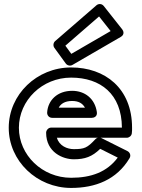

<svg xmlns="http://www.w3.org/2000/svg" viewBox="-20 -885 697 945"><path d="M301.7 -660.1 467.6 -804 524.5 -732.1 331 -619.9ZM251.6 -682.9C242.2 -674.7 240.1 -659.8 247.8 -649.3L303.8 -572.3C310.7 -562.8 325.2 -558.8 336.5 -565.4L574.5 -703.4C594.4 -714.9 587.7 -732.8 581.6 -740.5L490.6 -855.5C480.9 -867.8 464.5 -867.5 454.6 -858.9ZM461 -207C456.7 -205.7 452.7 -203.3 449.7 -200.1C409.3 -156.8 395.3 -151 343 -151C311.1 -151 271.3 -166.9 260.1 -207ZM475 -207H604C615.2 -207 626.6 -215.6 628.7 -227.9C630.3 -237.9 630 -248.7 630 -256C630 -450.2 497.1 -553 330 -553C162 -553 23 -420.6 23 -256C23 -92.3 162 40 330 40C449.4 40 554 -0.1 617.5 -106.2C626.2 -120.8 618.6 -135.7 607.2 -141.4L479.2 -205.4C478.3 -205.8 476.4 -206.6 475 -207ZM580 -257H232C216.9 -257 207 -242.7 207 -232C207 -134.4 290.6 -101 343 -101C398.1 -101 433.6 -113.7 473.2 -152.5L559.5 -109.3C506.8 -38.5 429 -10 330 -10C188 -10 73 -121.7 73 -256C73 -391.4 188 -503 330 -503C474.9 -503 579.1 -422.1 580 -257ZM237 -305H432C441.8 -305 460.1 -310.8 456.7 -333.7C447 -399.5 397.9 -438 335 -438C262.6 -438 215.9 -391.7 212.1 -331.6C211.2 -318.7 220.5 -305 237 -305ZM269 -355C278.6 -373.3 298.2 -388 335 -388C366.4 -388 386.4 -376.5 398.2 -355Z"/></svg>

Font: Hussar Ekologiczny
Style: Regular
Weight: 400
Foundry: Cannot Into Space Fonts
Version: Version 0.97